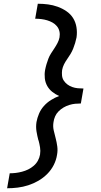

<svg xmlns="http://www.w3.org/2000/svg" viewBox="-20 -853 540 1026"><path d="M18 153 32 73Q48 73 64.5 71Q81 69 98 64.5Q115 60 130.5 52.5Q146 45 160 33Q174 21 182.5 5.5Q191 -10 194 -27Q197 -47 194 -65.5Q191 -84 186 -103H185V-104Q179 -127 175 -151Q171 -175 175 -201Q179 -223 188.5 -245.5Q198 -268 214.5 -286.5Q231 -305 252.5 -318.5Q274 -332 296 -340Q276 -349 259.5 -362Q243 -375 232.5 -393.5Q222 -412 219.5 -434.5Q217 -457 221 -479Q224 -495 228.5 -510Q233 -525 238.5 -539.5Q244 -554 253 -568Q262 -582 271 -595.5Q280 -609 287.5 -623.5Q295 -638 298 -653Q301 -670 297.5 -685.5Q294 -701 284 -713Q274 -725 260.5 -732.5Q247 -740 232 -744.5Q217 -749 200.5 -751Q184 -753 168 -753L182 -833Q210 -833 236.5 -829.5Q263 -826 288 -817Q313 -808 335 -793Q357 -778 370.5 -756.5Q384 -735 388.5 -708Q393 -681 389 -653Q386 -638 381.5 -623Q377 -608 371 -593Q365 -578 356.5 -564Q348 -550 338.5 -536.5Q329 -523 322 -509Q315 -495 312 -479Q310 -464 311.5 -449Q313 -434 321 -422Q329 -410 340.5 -401.5Q352 -393 366 -388Q380 -383 395.5 -381.5Q411 -380 426 -380L412 -300Q397 -300 381.5 -298.5Q366 -297 350 -292Q334 -287 319.5 -278.5Q305 -270 293 -258Q281 -246 274.5 -231Q268 -216 266 -201Q262 -178 267 -156.5Q272 -135 277.5 -114Q283 -93 286 -71Q289 -49 285 -27Q281 1 267.5 28Q254 55 232.5 76.5Q211 98 185 113Q159 128 131 137Q103 146 74.5 149.5Q46 153 18 153Z"/></svg>

Font: Iosevka Curly Medium
Style: Italic
Weight: 500
Italic angle: -9°
Monospace: yes
Designer: Belleve Invis
Foundry: Belleve Invis
Version: Version 22.1.2; ttfautohint (v1.8.4)